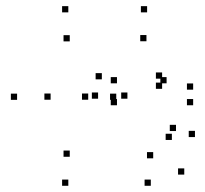

<svg xmlns="http://www.w3.org/2000/svg" viewBox="-20 -576 660 618"><path d="M354.2 -254.6V-274.6H334.2V-254.6ZM199.9 -536.2V-556.2H179.9V-536.2ZM35 -254.6V-274.6H15V-254.6ZM199.9 22V2H179.9V22ZM142.9 -255V-275H122.9V-255ZM204.5 -442.8V-462.8H184.5V-442.8ZM263.9 -255V-275H243.9V-255ZM204.5 -71.4V-91.4H184.5V-71.4ZM573.1 -14V-34H553.1V-14ZM607.5 -134.8V-154.8H587.5V-134.8ZM546.5 -154.2V-174.2H526.5V-154.2ZM533.2 -125.5V-145.5H513.2V-125.5ZM473.1 -66.4V-86.4H453.1V-66.4ZM390.1 -258.3V-278.3H370.1V-258.3ZM451.4 -443.2V-463.2H431.4V-443.2ZM501.8 -322.8V-342.8H481.8V-322.8ZM501.8 -290.1V-310.1H481.8V-290.1ZM516.2 -307.8V-327.8H496.2V-307.8ZM356.5 -307.8V-327.8H336.5V-307.8ZM356.5 -237.2V-257.2H336.5V-237.2ZM601.7 -237.2V-257.2H581.7V-237.2ZM601.7 -287.4V-307.4H581.7V-287.4ZM453.5 -536.2V-556.2H433.5V-536.2ZM307.8 -320.6V-340.6H287.8V-320.6ZM295.7 -258.3V-278.3H275.7V-258.3ZM465.4 22V2H445.4V22Z"/></svg>

Font: Monaspace Xenon Dots Var
Style: Regular
Weight: 400
Designer: Riley Cran and the Lettermatic Team
Version: Version 1.100 (Monaspace Xenon Dots)